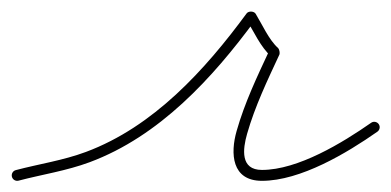

<svg xmlns="http://www.w3.org/2000/svg" viewBox="-23 -299 682 335"><path d="M9.4 16.2C9.4 16.2 9.4 16.2 9.4 16.2C50.9 5.3 92.9 -0.9 133.5 -16C255.1 -61.3 347.6 -162.3 422.7 -264.4C424.3 -266.6 419.6 -268 414.9 -268.2C410.2 -268.4 405.4 -267.5 406.9 -265.1C419.4 -244.5 431.9 -216.7 449.7 -200.9C450.6 -200.1 450.3 -203.4 449.6 -206.7C449 -210 447.9 -213.2 447.4 -212C425.8 -165.7 403.9 -119.9 389.9 -70.6C378.6 -31.2 381.1 16.5 434 16.5C501.3 16.5 582.2 -31.9 635.4 -69.2C639.7 -72.2 640.8 -78.2 637.8 -82.4C634.8 -86.7 628.8 -87.8 624.6 -84.8C574.8 -50 497 -2.5 434 -2.5C396 -2.5 400.5 -38.8 408.1 -65.4C421.9 -113.7 443.5 -158.6 464.6 -204C465.1 -205.1 465 -207.5 464.6 -209.8C464.1 -212.1 463.2 -214.3 462.3 -215.1C446.2 -229.4 434.6 -256.1 423.1 -274.9C421.7 -277.3 418.6 -278.6 415.4 -278.8C412.2 -278.9 409 -277.9 407.3 -275.6C334.6 -176.7 244.8 -77.8 126.9 -33.9C86.9 -19 45.5 -13 4.6 -2.2C-0.5 -0.9 -3.5 4.3 -2.2 9.4C-0.9 14.5 4.3 17.5 9.4 16.2Z"/></svg>

Font: FRB American Cursive Extralight
Style: Italic
Weight: 200
Italic angle: -25°
Version: Version 2.0;Modular Font Editor K font №1